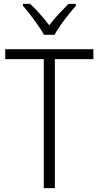

<svg xmlns="http://www.w3.org/2000/svg" viewBox="-20 -967 507 987"><path d="M262 0H205V-663H7V-714H460V-663H262ZM206 -788Q194 -810 175 -837.5Q156 -865 135.5 -891.5Q115 -918 98 -937V-947H135Q159 -925 185 -895.5Q211 -866 233 -837Q256 -867 281 -894Q306 -921 332 -947H370V-937Q352 -917 331 -890.5Q310 -864 291 -837Q272 -810 260 -788Z"/></svg>

Font: Noto Sans Lao Looped SemiCondensed Light
Style: Regular
Weight: 300
Width: 4
Designer: Mark Frömberg, Ben Mitchell
Foundry: The Fontpad Ltd
Version: Version 1.002; ttfautohint (v1.8.4.7-5d5b)